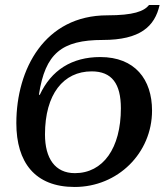

<svg xmlns="http://www.w3.org/2000/svg" viewBox="-20 -734 659 764"><path d="M277 10C449 10 585 -125 585 -294C585 -418 517 -507 379 -507C266 -507 184 -455 138 -356L135 -358C160 -521 225 -575 389 -575C538 -575 596 -629 615 -714H573C553 -689 511 -673 407 -673C158 -673 45 -459 45 -244C45 -88 119 10 277 10ZM278 -45C199 -45 159 -104 159 -199C159 -359 232 -450 345 -450C425 -450 461 -401 461 -303C461 -144 390 -45 278 -45Z"/></svg>

Font: Noto Serif Condensed Semi
Style: Italic
Weight: 600
Width: 3
Italic angle: -12°
Designer: Monotype Design Team
Foundry: Monotype Imaging Inc.
Version: Version 1.901